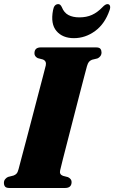

<svg xmlns="http://www.w3.org/2000/svg" viewBox="-30 -936 569 956"><path d="M269.5 -88Q264.5 -67.5 283.5 -60.5L308.5 -54Q326.5 -45 326.5 -30Q326.5 0 294 0H17Q1 0 -4.8 -7Q-10.5 -14 -10.5 -25.5Q-10.5 -36.5 -4.2 -44Q2 -51.5 10 -55L37.5 -62Q47 -65.5 52.8 -72Q58.5 -78.5 62.5 -94Q66.5 -109.5 77 -149.2Q87.5 -189 101.8 -242.5Q116 -296 131 -353.8Q146 -411.5 160 -464.8Q174 -518 184.2 -556.8Q194.5 -595.5 198 -610.5Q202.5 -632.5 183 -640L158 -646.5Q141.5 -655 141.5 -670.5Q141.5 -700 173.5 -700H448Q464.5 -700 470 -692.8Q475.5 -685.5 475.5 -675Q475.5 -664 469.5 -656.2Q463.5 -648.5 455 -645L428 -638.5Q418.5 -634.5 413 -628.2Q407.5 -622 403 -606.5Q399 -592 388.8 -553Q378.5 -514 364.8 -460.8Q351 -407.5 336 -349.2Q321 -291 307.2 -237.2Q293.5 -183.5 283.2 -143.8Q273 -104 269.5 -88ZM365 -849.5Q400.5 -849.5 427.8 -861.8Q455 -874 480 -900Q494.5 -915.5 505 -915.5Q514.5 -915.5 517.5 -907Q520.5 -898.5 515.5 -885Q492 -817 443.5 -781.5Q395 -746 338 -746Q281.5 -746 251.2 -781.5Q221 -817 234 -885Q239 -915.5 260.5 -915.5Q271 -915.5 278 -900Q289 -872.5 311 -861Q333 -849.5 365 -849.5Z"/></svg>

Font: Fraunces 144pt S050 Black
Style: Italic
Weight: 900
Italic angle: -16°
Version: Version 1.000; ttfautohint (v1.8.3)